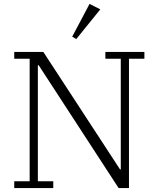

<svg xmlns="http://www.w3.org/2000/svg" viewBox="-20 -964 803 984"><path d="M53 -35H132V-663H53V-698H202L595 -96H599V-663H520V-698H720V-663H641V0H588L178 -630H174V-35H253V0H53ZM350 -776 439 -944 494 -916 371 -764Z"/></svg>

Font: IBM Plex Serif Light
Style: Regular
Weight: 300
Designer: Mike Abbink, Paul van der Laan, Pieter van Rosmalen
Foundry: Bold Monday
Version: Version 3.001